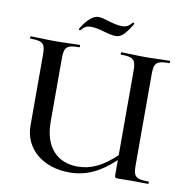

<svg xmlns="http://www.w3.org/2000/svg" viewBox="-86 -865 932 960"><g transform="rotate(10 379.5 -385.0)"><path d="M259 -697C274 -713 281 -724 310 -724C356 -724 398 -700 437 -700C464 -700 482 -714 519 -774C521 -778 514 -784 512 -781C496 -763 485 -754 461 -754C416 -754 368 -779 339 -779C301 -779 268 -732 252 -704C250 -701 257 -695 259 -697ZM726 -12C661 -12 649 -23 649 -81V-544C649 -601 661 -613 726 -613C730 -613 730 -625 726 -625C692 -625 649 -622 602 -622C556 -622 515 -625 481 -625C478 -625 478 -613 481 -613C547 -613 557 -599 557 -542V-116C490 -52 431 -24 363 -24C262 -24 193 -91 193 -221V-542C193 -599 204 -613 269 -613C273 -613 273 -625 269 -625C236 -625 194 -622 145 -622C98 -622 56 -625 21 -625C18 -625 18 -613 21 -613C86 -613 97 -601 97 -544V-186C97 -64 198 12 327 12C415 12 483 -22 557 -91V-19C557 -2 559 0 576 0C600 0 613 -1 641 -1C672 -1 698 0 726 0C730 0 730 -12 726 -12Z"/></g></svg>

Font: Cormorant SC Semi
Style: Regular
Weight: 600
Designer: Christian Thalmann (Catharsis Fonts)
Version: Version 1.000;PS 001.000;hotconv 1.0.70;makeotf.lib2.5.58329